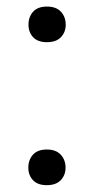

<svg xmlns="http://www.w3.org/2000/svg" viewBox="-20 -553 282 579"><path d="M65.4 0ZM65.4 -47.4Q65.4 -70.8 79.3 -86.4Q93.3 -102.1 121.1 -102.1Q148.9 -102.1 163.3 -86.4Q177.7 -70.8 177.7 -47.4Q177.7 -24.9 163.3 -9.8Q148.9 5.4 121.1 5.4Q93.3 5.4 79.3 -9.8Q65.4 -24.9 65.4 -47.4ZM65.9 -478.5Q65.9 -502 79.8 -517.6Q93.8 -533.2 121.6 -533.2Q149.4 -533.2 163.8 -517.6Q178.2 -502 178.2 -478.5Q178.2 -456.1 163.8 -440.9Q149.4 -425.8 121.6 -425.8Q93.8 -425.8 79.8 -440.9Q65.9 -456.1 65.9 -478.5Z"/></svg>

Font: Roboto-o
Style: o-Regular
Weight: 400
Designer: Google
Version: Version 2.134; 2016; ttfautohint (v1.6)